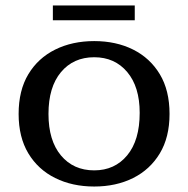

<svg xmlns="http://www.w3.org/2000/svg" viewBox="-20 -672 687 701"><path d="M173 -598V-652H472V-598ZM324 9Q244 9 181.5 -22Q119 -53 83.5 -112Q48 -171 48 -256Q48 -342 83.5 -401Q119 -460 181.5 -491Q244 -522 324 -522Q404 -522 466 -491Q528 -460 563.5 -401Q599 -342 599 -256Q599 -171 563.5 -112Q528 -53 466 -22Q404 9 324 9ZM324 -50Q399 -50 444.5 -105Q490 -160 490 -260Q490 -355 444.5 -409Q399 -463 324 -463Q248 -463 202.5 -408.5Q157 -354 157 -256Q157 -159 202.5 -104.5Q248 -50 324 -50Z"/></svg>

Font: Montagu Slab 16pt
Style: Regular
Weight: 400
Designer: Florian Karsten
Foundry: Florian Karsten
Version: Version 1.000; ttfautohint (v1.8.3)